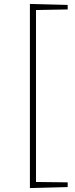

<svg xmlns="http://www.w3.org/2000/svg" viewBox="-20 -860 382 976"><path d="M132 96V-840L324 -835V-812L163 -809V65L324 67V91Z"/></svg>

Font: Bitter ExtraLight
Style: Regular
Weight: 200
Designer: Sol Matas, and Bitter project Authors
Foundry: Sol Matas
Version: Version 2.001